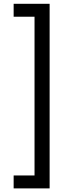

<svg xmlns="http://www.w3.org/2000/svg" viewBox="-20 -852 396 1037"><path d="M53.7 95.7H166.5V-761.7H53.7V-831.5H248V165.5H53.7Z"/></svg>

Font: NotoSans
Style: Regular
Weight: 400
Designer: Monotype Design team
Foundry: Monotype Imaging Inc.
Version: Version 1.04